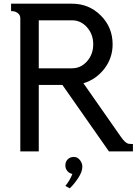

<svg xmlns="http://www.w3.org/2000/svg" viewBox="-20 -820 740 1040"><path d="M370 -710H190V-450H370Q418 -450 451.5 -488Q485 -526 485 -580Q485 -634 451.5 -672Q418 -710 370 -710ZM700 -40V0H570L318 -360H190V0H90V-720Q90 -738 77.5 -748Q65 -758 52 -759L40 -760V-800H370Q462 -800 526 -736Q590 -672 590 -580Q590 -506 545.5 -448Q501 -390 432 -369L634 -80Q648 -60 658 -51.5Q668 -43 675.5 -41.5Q683 -40 700 -40ZM358 200 334 187Q345 174 354.5 158Q364 142 368 132L372 122Q355 119 344.5 106Q334 93 334 76Q334 56 347 43Q360 30 380 30Q399 30 412.5 46.5Q426 63 426 83Q426 110 404 143.5Q382 177 358 200Z"/></svg>

Font: Laverick
Style: Regular
Weight: 400
Designer: Daniel Pimley
Foundry: Daniel Pimley
Version: Version 1.000;PS 001.001;hotconv 1.0.56